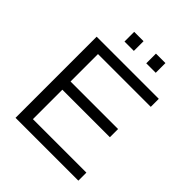

<svg xmlns="http://www.w3.org/2000/svg" viewBox="-235 -1007 1148 1148"><g transform="rotate(45 339.5 -432.5)"><path d="M229 -783.2V-865.2H308.1V-783.2ZM413.1 -783.2V-865.2H493.2V-783.2ZM90.8 0V-686H616.2V-618.2H169.9V-386.2H571.8V-316.9H169.9V-67.9H622.1V0Z"/></g></svg>

Font: Archivo Light
Style: Regular
Weight: 300
Designer: Hector Gatti
Foundry: Omnibus-Type
Version: Version 2.001